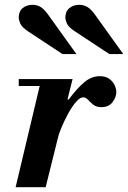

<svg xmlns="http://www.w3.org/2000/svg" viewBox="-20 -779 533 799"><path d="M45 0 152 -450H282L170 0ZM58 -421V-450H270V-421ZM214 -179 258 -365H266Q301 -412 331 -437Q361 -462 395 -462Q419 -462 434 -451.5Q449 -441 456.5 -425.5Q464 -410 464 -396Q464 -374 448 -353.5Q432 -333 402 -333Q381 -333 368 -343.5Q355 -354 346 -364Q337 -374 326 -374Q313 -374 296.5 -355Q280 -336 263.5 -306Q247 -276 233.5 -242.5Q220 -209 214 -179ZM435 -554 291 -649Q265 -666 258.5 -681Q252 -696 252 -706Q252 -732 269 -745.5Q286 -759 310 -759Q328 -759 343.5 -750Q359 -741 376 -717L493 -554ZM240 -554 96 -649Q71 -666 64.5 -681Q58 -696 58 -706Q58 -732 74.5 -745.5Q91 -759 116 -759Q134 -759 149 -750Q164 -741 181 -717L298 -554Z"/></svg>

Font: Libre Bodoni SemiBold
Style: Italic
Weight: 600
Italic angle: -13°
Version: Version 2.003